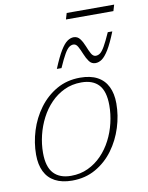

<svg xmlns="http://www.w3.org/2000/svg" viewBox="-92 -904 753 980"><g transform="rotate(-10 284.0 -414.0)"><path d="M332 -500.5Q385.5 -500.5 421 -481.5Q456.5 -462.5 474.2 -426.2Q492 -390 492 -339Q492 -276.5 472.5 -214.8Q453 -153 415.8 -102.2Q378.5 -51.5 324.8 -20.8Q271 10 202.5 10Q150 10 114.2 -9Q78.5 -28 60.8 -64.2Q43 -100.5 43 -152Q43 -214 62.2 -275.8Q81.5 -337.5 119 -388.2Q156.5 -439 210.2 -469.8Q264 -500.5 332 -500.5ZM201 -15Q249.5 -15 289.2 -33.8Q329 -52.5 360 -84.5Q391 -116.5 412.2 -157.8Q433.5 -199 444.2 -244.8Q455 -290.5 455 -335.5Q455 -408.5 424.2 -442Q393.5 -475.5 334 -475.5Q285.5 -475.5 245.8 -456.8Q206 -438 175 -406Q144 -374 122.8 -332.8Q101.5 -291.5 90.5 -246Q79.5 -200.5 79.5 -155Q79.5 -82.5 110.8 -48.8Q142 -15 201 -15ZM535.5 -704.5Q512 -645.5 492.8 -614.2Q473.5 -583 457 -571.5Q440.5 -560 423.5 -560Q403 -560 390.8 -577Q378.5 -594 369.5 -616.5Q360.5 -639 351.2 -656Q342 -673 328 -673Q316.5 -673 305.8 -665.2Q295 -657.5 281.5 -634.5Q268 -611.5 247.5 -565H223.5Q248 -624.5 267 -655.5Q286 -686.5 302.8 -698Q319.5 -709.5 335.5 -709.5Q356 -709.5 368.5 -692.5Q381 -675.5 389.8 -653Q398.5 -630.5 407.8 -613.5Q417 -596.5 431.5 -596.5Q443 -596.5 453.8 -604.2Q464.5 -612 478 -635.2Q491.5 -658.5 512 -704.5ZM313 -805.5 322.5 -837.5H568.5L559 -805.5Z"/></g></svg>

Font: Newsreader 9pt ExtraLight
Style: Italic
Weight: 250
Italic angle: -17°
Designer: Hugues Gentile
Foundry: Production Type
Version: Version 1.003